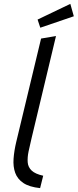

<svg xmlns="http://www.w3.org/2000/svg" viewBox="-20 -962 401 991"><path d="M187 9Q131 3 100.5 -17.5Q70 -38 58.5 -70Q47 -102 50 -143Q53 -184 64 -230L192 -763L269 -776L143 -249Q134 -212 127.5 -180.5Q121 -149 123 -124Q125 -99 143.5 -81.5Q162 -64 203 -55ZM188 -819 174 -861 343 -942 361 -878Z"/></svg>

Font: Ubuntu Sans
Style: Italic
Weight: 400
Italic angle: -13.5°
Designer: Dalton Maag Ltd
Foundry: Dalton Maag Ltd
Version: Version 1.006